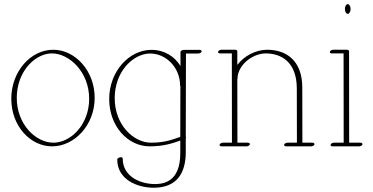

<svg xmlns="http://www.w3.org/2000/svg" viewBox="-20 -694 1790 922"><path d="M434.6 -224.1C434.6 -355.5 339.8 -455.1 235.8 -455.1C127.4 -455.1 34.2 -351.1 34.2 -219.7C34.2 -88.4 126 8.8 230 8.8C337.4 8.8 434.6 -92.8 434.6 -224.1ZM236.3 -8.8C153.3 -8.8 60.5 -95.2 60.5 -224.1C60.5 -255.4 65.9 -284.2 75.2 -310.1C105 -391.1 170.4 -437.5 229.5 -437.5C312.5 -437.5 408.2 -348.6 408.2 -219.7C408.2 -189.5 402.8 -161.1 393.6 -136.2C363.8 -54.7 296.4 -8.8 236.3 -8.8Z M948.2 -447.8C948.2 -451.7 943.8 -454.6 938 -454.6H862.8C855.5 -454.6 848.1 -450.2 846.7 -445.3V-377C818.8 -422.9 769 -454.6 707.5 -454.6C599.1 -454.6 504.4 -350.1 504.4 -218.3C504.4 -86.9 594.7 8.8 698.7 8.8C767.1 8.8 809.6 -6.3 845.7 -19V40.5C845.7 130.9 812.5 189.9 724.6 189.9C656.7 189.9 569.3 155.8 569.3 67.4C569.3 62.9 565.4 61 560.7 61C553 61 543 65.8 543 71.8C543 168 638.7 207.5 718.3 207.5C826.7 207.5 872.1 140.1 872.1 36.1V-30.8C873.5 -32.7 874 -35.2 873 -37.1C873 -37.6 872.6 -38.1 872.1 -38.6L873 -437H931.6C938.5 -437 948.2 -441.4 948.2 -447.8ZM845.7 -36.6C806.2 -23.4 772 -8.8 705.1 -8.8C622.1 -8.8 530.8 -93.8 530.8 -222.7C530.8 -253.9 536.1 -282.7 545.4 -308.6C575.2 -390.6 642.1 -437 701.2 -437C777.8 -437 844.7 -369.1 844.7 -284.2C844.7 -282.7 845.2 -281.7 846.2 -280.8Z M1027.3 -443.8C1027.3 -439.9 1031.2 -437.5 1037.1 -437.5H1093.3L1093.8 -8.8H1050.8C1043.9 -8.8 1036.6 -4.9 1034.7 0C1032.7 4.9 1037.6 8.8 1044.4 8.8H1163.6C1170.4 8.8 1177.7 4.9 1179.7 0C1181.6 -4.9 1176.8 -8.8 1169.9 -8.8H1120.1L1119.6 -313C1120.1 -314 1120.6 -314.9 1120.6 -315.9C1120.6 -326.7 1122.6 -337.9 1126.5 -348.1C1145.5 -400.4 1205.1 -437.5 1256.3 -437.5C1329.6 -437.5 1405.3 -397 1405.3 -268.6L1405.8 -8.8H1360.8C1354 -8.8 1346.7 -4.9 1344.7 0C1342.8 4.9 1347.7 8.8 1354.5 8.8H1473.6C1480.5 8.8 1490.2 4.4 1490.2 -2C1490.2 -5.9 1485.8 -8.8 1480 -8.8H1432.1L1431.6 -272.9C1431.6 -405.3 1352.5 -455.1 1263.2 -455.1C1207 -455.1 1150.9 -424.3 1119.6 -382.3V-448.2C1119.6 -451.7 1115.2 -455.1 1109.4 -455.1H1043.5C1036.6 -455.1 1027.3 -450.7 1027.3 -443.8Z M1636.2 -650.9C1636.2 -638.2 1642.6 -627.4 1649.9 -627.4C1657.2 -627.4 1663.6 -638.2 1663.6 -650.9C1663.6 -663.6 1657.2 -674.3 1649.9 -674.3C1642.6 -674.3 1636.2 -663.6 1636.2 -650.9ZM1564 -443.8C1564 -439.9 1567.9 -437.5 1573.7 -437.5H1629.9L1630.4 -8.8H1583.5C1576.7 -8.8 1569.8 -4.9 1567.9 0C1565.9 4.9 1570.3 8.8 1577.1 8.8H1704.1C1710.9 8.8 1720.7 4.4 1720.7 -2C1720.7 -5.9 1716.3 -8.8 1710.4 -8.8H1656.7L1656.2 -448.2C1656.2 -451.7 1651.9 -455.1 1646 -455.1H1580.1C1573.2 -455.1 1564 -450.7 1564 -443.8Z"/></svg>

Font: WireWyrm
Style: Light
Weight: 200
Version: Version 001.000